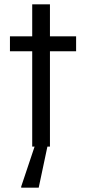

<svg xmlns="http://www.w3.org/2000/svg" viewBox="-20 -678 398 888"><path d="M129 0V-441H26V-510H129V-658H211V-510H332V-441H211V0ZM78 190V185L146 -18H202V-13L159 190Z"/></svg>

Font: Saira
Style: Regular
Weight: 400
Designer: Hector Gatti with collaboration of the Omnibus-Type team
Foundry: Omnibus-Type
Version: Version 1.100; ttfautohint (v1.8.3)